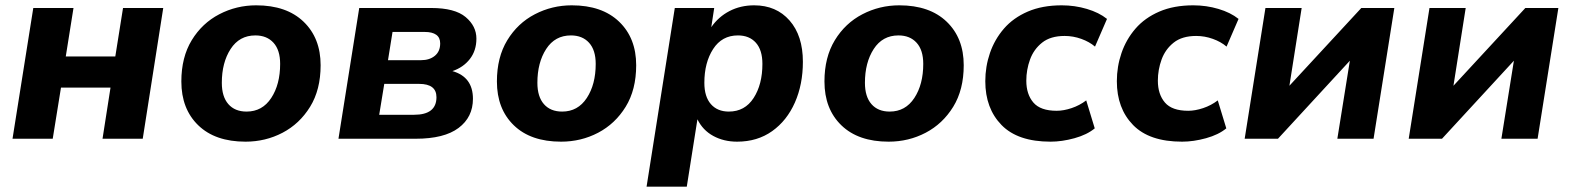

<svg xmlns="http://www.w3.org/2000/svg" viewBox="-20 -521 5899 721"><path d="M27 0 105 -491H256L227 -309H413L442 -491H593L516 0H365L395 -192H209L178 0Z M902 11Q788 11 724.5 -50.5Q661 -112 661 -215Q661 -306 700 -370Q739 -434 803.5 -467.5Q868 -501 942 -501Q1056 -501 1120 -439.5Q1184 -378 1184 -276Q1184 -184 1144.5 -120Q1105 -56 1041 -22.5Q977 11 902 11ZM906 -102Q965 -102 998.5 -153Q1032 -204 1032 -281Q1032 -333 1007 -360.5Q982 -388 939 -388Q879 -388 846 -337Q813 -286 813 -210Q813 -158 837.5 -130Q862 -102 906 -102Z M1251 0 1329 -491H1599Q1688 -491 1728.5 -457Q1769 -423 1769 -376Q1769 -331 1744.5 -299.5Q1720 -268 1679 -254Q1756 -232 1756 -150Q1756 -81 1702 -40.5Q1648 0 1541 0ZM1437 -295H1561Q1593 -295 1613 -311.5Q1633 -328 1633 -358Q1633 -380 1618 -390.5Q1603 -401 1576 -401H1454ZM1404 -90H1535Q1619 -90 1619 -156Q1619 -206 1554 -206H1423Z M2087 11Q1973 11 1909.5 -50.5Q1846 -112 1846 -215Q1846 -306 1885 -370Q1924 -434 1988.5 -467.5Q2053 -501 2127 -501Q2241 -501 2305 -439.5Q2369 -378 2369 -276Q2369 -184 2329.5 -120Q2290 -56 2226 -22.5Q2162 11 2087 11ZM2091 -102Q2150 -102 2183.5 -153Q2217 -204 2217 -281Q2217 -333 2192 -360.5Q2167 -388 2124 -388Q2064 -388 2031 -337Q1998 -286 1998 -210Q1998 -158 2022.5 -130Q2047 -102 2091 -102Z M2408 180 2514 -491H2662L2651 -419Q2678 -458 2719.5 -479.5Q2761 -501 2812 -501Q2895 -501 2945 -444Q2995 -387 2995 -289Q2995 -204 2965 -136Q2935 -68 2879.5 -28.5Q2824 11 2748 11Q2698 11 2658.5 -10.5Q2619 -32 2599 -73L2559 180ZM2717 -102Q2777 -102 2810 -153Q2843 -204 2843 -281Q2843 -333 2818.5 -360.5Q2794 -388 2751 -388Q2691 -388 2658 -337Q2625 -286 2625 -210Q2625 -158 2649.5 -130Q2674 -102 2717 -102Z M3317 11Q3203 11 3139.5 -50.5Q3076 -112 3076 -215Q3076 -306 3115 -370Q3154 -434 3218.5 -467.5Q3283 -501 3357 -501Q3471 -501 3535 -439.5Q3599 -378 3599 -276Q3599 -184 3559.5 -120Q3520 -56 3456 -22.5Q3392 11 3317 11ZM3321 -102Q3380 -102 3413.5 -153Q3447 -204 3447 -281Q3447 -333 3422 -360.5Q3397 -388 3354 -388Q3294 -388 3261 -337Q3228 -286 3228 -210Q3228 -158 3252.5 -130Q3277 -102 3321 -102Z M3925 11Q3802 11 3741 -51.5Q3680 -114 3680 -216Q3680 -271 3697.5 -322Q3715 -373 3750 -413.5Q3785 -454 3839.5 -477.5Q3894 -501 3967 -501Q4016 -501 4061.5 -487.5Q4107 -474 4137 -450L4092 -346Q4071 -364 4040.5 -375Q4010 -386 3978 -386Q3925 -386 3893.5 -361Q3862 -336 3848 -297.5Q3834 -259 3834 -218Q3834 -167 3860.5 -136Q3887 -105 3948 -105Q3974 -105 4004 -115Q4034 -125 4059 -144L4091 -39Q4062 -15 4015 -2Q3968 11 3925 11Z M4419 11Q4296 11 4235 -51.5Q4174 -114 4174 -216Q4174 -271 4191.5 -322Q4209 -373 4244 -413.5Q4279 -454 4333.5 -477.5Q4388 -501 4461 -501Q4510 -501 4555.5 -487.5Q4601 -474 4631 -450L4586 -346Q4565 -364 4534.5 -375Q4504 -386 4472 -386Q4419 -386 4387.5 -361Q4356 -336 4342 -297.5Q4328 -259 4328 -218Q4328 -167 4354.5 -136Q4381 -105 4442 -105Q4468 -105 4498 -115Q4528 -125 4553 -144L4585 -39Q4556 -15 4509 -2Q4462 11 4419 11Z M4654 0 4732 -491H4868L4822 -199L5092 -491H5216L5138 0H5002L5049 -293L4779 0Z M5270 0 5348 -491H5484L5438 -199L5708 -491H5832L5754 0H5618L5665 -293L5395 0Z"/></svg>

Font: Nunito Sans ExtraBold
Style: Italic
Weight: 800
Italic angle: -9°
Designer: Vernon Adams
Foundry: Vernon Adams
Version: Version 3.006; ttfautohint (v1.8.3)